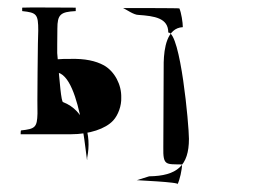

<svg xmlns="http://www.w3.org/2000/svg" viewBox="-20 -489 713 502"><path d="M34 -138H166C213 -138 256 -152 276 -174C289 -188 298 -213 297 -234C298 -267 280 -302 252 -318C230 -330 202 -336 164 -335C150 -335 142 -335 130 -334C129 -334 130 -414 130 -414C130 -451 138 -458 178 -460V-469C178 -469 38 -470 38 -469V-460C76 -456 80 -452 80 -409C79 -409 77 -193 78 -192C77 -156 72 -152 35 -148C34 -148 34 -138 34 -138ZM109 -316C108 -302 112 -300 126 -300C196 -297 208 -26 208 -77C220 -136 202 -200 145 -222C135 -222 128 -440 116 -440C116 -440 112 -312 109 -316ZM302 -468C302 -468 450 -468 449 -467C454 -456 458 -430 458 -418C416 -416 409 -362 408 -326C408 -314 407 -104 407 -104C406 -55 414 -60 456 -59C456 -46 450 -18 444 -7C455 -13 326 -18 338 -18L370 -28C443 -29 474 -56 474 -126C474 -162 452 -404 420 -404C420 -442 384 -447 342 -450C330 -450 312 -463 302 -468Z"/></svg>

Font: Zinc
Style: Regular
Weight: 400
Version: Version 1